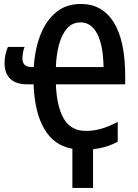

<svg xmlns="http://www.w3.org/2000/svg" viewBox="-20 -745 696 966"><path d="M386.7 -725.1Q494.1 -725.1 552 -633.1Q609.9 -541 609.9 -361.3V-320.8H261.2Q265.1 -210 300.8 -148.2Q336.4 -86.4 412.1 -86.4Q451.7 -86.4 489.3 -97.2Q526.9 -107.9 572.3 -131.8V-32.2Q543 -16.1 511.7 -6.8Q480.5 2.4 448.2 5.9V200.7H344.2V3.4Q252 -12.7 203.1 -95.7Q154.3 -178.7 148.9 -320.8H115.7Q61 -320.8 32 -348.1Q2.9 -375.5 2.9 -428.7Q2.9 -447.8 7.3 -469.2Q11.7 -490.7 20 -508.8H103.5Q98.1 -494.6 95.5 -480.2Q92.8 -465.8 92.8 -450.7Q92.8 -407.7 139.2 -407.7H149.9Q155.8 -500 184.3 -571.8Q212.9 -643.6 263.4 -684.3Q314 -725.1 386.7 -725.1ZM385.7 -632.3Q344.2 -632.3 317.6 -602.3Q291 -572.3 277.1 -521.2Q263.2 -470.2 261.2 -407.7H501Q499 -518.1 469 -575.2Q439 -632.3 385.7 -632.3Z"/></svg>

Font: Open Sans Condensed SemiBold
Style: Regular
Weight: 600
Width: 3
Designer: Monotype Design Team
Foundry: Monotype Imaging Inc.
Version: Version 3.000; ttfautohint (v1.8.4)